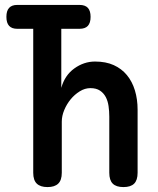

<svg xmlns="http://www.w3.org/2000/svg" viewBox="-20 -750 640 780"><path d="M50 -633Q28 -633 17 -645Q6 -657 6 -681.5Q6 -706 17 -718Q28 -730 50 -730H303Q326 -730 337 -718Q348 -706 348 -681.5Q348 -657 337 -645Q326 -633 303 -633H229V-393Q243 -444 282 -472Q321 -500 366 -500Q410 -500 442 -485.5Q474 -471 495.5 -445Q517 -419 528 -383Q539 -347 539 -304V-48Q539 -18 525 -4Q511 10 481.5 10Q452 10 438 -4Q424 -18 424 -48V-276Q424 -298 421 -319Q418 -340 409.5 -356Q401 -372 386 -382Q371 -392 347 -392Q325 -392 304 -379Q283 -366 267 -346.5Q251 -327 241 -303Q231 -279 231 -256V-48Q231 -18 216.5 -4Q202 10 173 10Q144 10 129.5 -4Q115 -18 115 -48V-633Z"/></svg>

Font: Maple Mono SemiBold
Style: Regular
Weight: 600
Monospace: yes
Designer: subframe7536
Version: Version 7.000